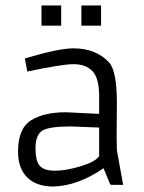

<svg xmlns="http://www.w3.org/2000/svg" viewBox="-20 -678 526 703"><path d="M408 -299 407 -180Q407 -152 408 -128L430 -6L431 -1H387L383 -4L359 -62Q266 2 176 5Q113 5 79.5 -28.5Q46 -62 46 -123Q46 -207 93 -237Q140 -267 222 -267Q232 -267 343 -261V-326Q343 -392 318.5 -417.5Q294 -443 250 -443Q206 -443 80 -416L71 -464Q195 -501 249 -501Q331 -501 379 -450Q408 -419 408 -299ZM343 -211 238 -215Q158 -215 134 -199Q110 -183 110 -135.5Q110 -88 126 -70.5Q142 -53 181.5 -53Q221 -53 274.5 -69Q328 -85 343 -106ZM132 -658H204V-584H132ZM278 -658H350V-584H278Z"/></svg>

Font: Gafata
Style: Regular
Weight: 400
Designer: Lautaro Hourcade
Foundry: Lautaro Hourcade
Version: Version 4.002; ttfautohint (v0.94.20-1c74) -l 7 -r 28 -G 0 -